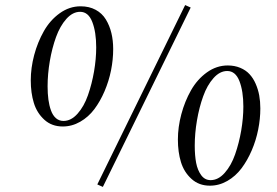

<svg xmlns="http://www.w3.org/2000/svg" viewBox="-20 -732 1101 762"><path d="M102.1 -413.1Q102.1 -462.4 115.7 -513.7Q129.4 -564.9 154.1 -608.4Q178.7 -651.9 217 -679.4Q255.4 -707 299.8 -707Q334 -707 359.6 -693.1Q385.3 -679.2 400.1 -654.8Q415 -630.4 422.1 -600.8Q429.2 -571.3 429.2 -537.1Q429.2 -495.6 420.7 -452.9Q412.1 -410.2 395 -370.1Q377.9 -330.1 354.5 -298.8Q331.1 -267.6 298.3 -248.8Q265.6 -230 229 -230Q185.5 -230 156 -256.8Q126.5 -283.7 114.3 -323.5Q102.1 -363.3 102.1 -413.1ZM168.9 -389.2Q168.9 -360.4 172.1 -336.7Q175.3 -313 182.4 -293.5Q189.5 -273.9 202.1 -262.9Q214.8 -252 231.9 -252Q262.2 -252 287.8 -280.8Q313.5 -309.6 329.1 -354.2Q344.7 -398.9 353.3 -448.7Q361.8 -498.5 361.8 -543.9Q361.8 -605 346.2 -645Q330.6 -685.1 297.9 -685.1Q268.6 -685.1 243.4 -657Q218.3 -628.9 202.4 -585Q186.5 -541 177.7 -489.5Q168.9 -438 168.9 -389.2ZM366.2 0 714.8 -711.9 736.8 -702.1 388.2 9.8ZM686 -178.2Q686 -227.5 699.7 -278.8Q713.4 -330.1 738 -373.5Q762.7 -417 801 -444.6Q839.4 -472.2 883.8 -472.2Q911.1 -472.2 933.3 -462.9Q955.6 -453.6 970.2 -437.7Q984.9 -421.9 994.6 -399.7Q1004.4 -377.4 1008.8 -353.3Q1013.2 -329.1 1013.2 -301.8Q1013.2 -260.3 1004.6 -217.5Q996.1 -174.8 979 -135Q961.9 -95.2 938.5 -64Q915 -32.7 882.3 -13.9Q849.6 4.9 813 4.9Q769.5 4.9 740 -22Q710.4 -48.8 698.2 -88.6Q686 -128.4 686 -178.2ZM752.9 -153.8Q752.9 -114.7 758.5 -85.4Q764.2 -56.2 778.6 -36.6Q793 -17.1 815.9 -17.1Q846.2 -17.1 871.8 -45.9Q897.5 -74.7 913.1 -119.4Q928.7 -164.1 937.3 -213.9Q945.8 -263.7 945.8 -309.1Q945.8 -370.1 930.2 -410.2Q914.6 -450.2 881.8 -450.2Q852.5 -450.2 827.4 -422.1Q802.2 -394 786.4 -349.9Q770.5 -305.7 761.7 -254.2Q752.9 -202.6 752.9 -153.8Z"/></svg>

Font: Dihjauti S
Style: Bold Italic
Weight: 700
Italic angle: -9°
Designer: T. Christopher White
Version: Version 3.0.0